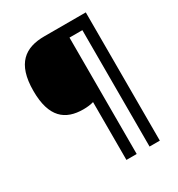

<svg xmlns="http://www.w3.org/2000/svg" viewBox="-205 -958 1065 1150"><g transform="rotate(-30 327.5 -382.5)"><path d="M562 61V-826H275C144 -826 55 -766 55 -575C55 -392 136 -330 260 -330C286 -330 311 -333 331 -339V61H402V-744H491V61Z"/></g></svg>

Font: Noto Sans Malayalam UI SemiBold
Style: Regular
Weight: 600
Designer: Jelle Bosma - Monotype Design Team
Foundry: Monotype Imaging Inc.
Version: Version 2.104